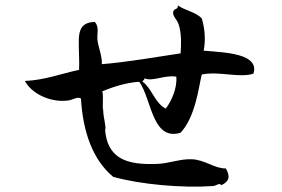

<svg xmlns="http://www.w3.org/2000/svg" viewBox="-20 -741 1040 709"><path d="M916 -469C926 -501 908 -519 880 -531C838 -548 773 -550 732 -554C739 -586 738 -632 725 -673C703 -697 663 -702 637 -721C637 -706 627 -709 623 -704C610 -686 634 -671 640 -650C651 -615 649 -577 647 -544C561 -531 445 -511 356 -504C358 -532 344 -563 340 -592C337 -615 348 -641 330 -660C282 -659 272 -631 271 -595C270 -561 274 -512 272 -483C209 -470 145 -445 72 -442C97 -394 169 -361 232 -370C249 -372 267 -386 279 -377C286 -255 322 -151 398 -88C497 -60 653 -46 766 -54C781 -55 790 -68 797 -57C827 -71 831 -89 814 -119C773 -118 737 -151 688 -153C649 -155 604 -138 565 -136C505 -133 456 -138 422 -159C391 -178 372 -211 368 -262C374 -267 361 -309 361 -335C357 -347 363 -381 358 -404C395 -419 444 -436 494 -439C518 -408 530 -345 553 -299C572 -261 599 -236 647 -251C702 -311 713 -416 725 -466C791 -479 863 -452 916 -469ZM631 -458C635 -416 613 -367 592 -340C551 -361 542 -413 507 -439C504 -444 513 -443 514 -452C541 -438 587 -465 631 -458Z"/></svg>

Font: Yuji Syuku Std R
Style: Regular
Weight: 400
Designer: Kataoka Yuji
Foundry: Kinuta Font Factory
Version: Version 3.000;hotconv 1.0.111;makeotfexe 2.5.65597